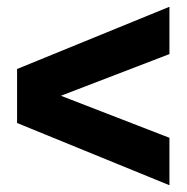

<svg xmlns="http://www.w3.org/2000/svg" viewBox="-20 -609 555 571"><path d="M483.9 -588.9V-448.2L161.1 -324.2L483.9 -199.2V-58.1L30.8 -243.2V-403.8Z"/></svg>

Font: Montserrat-Arabic ExtraBold
Style: Regular
Weight: 800
Designer: Mohamed Gaber
Foundry: Kief Type Foundry
Version: Version 5.008;PS 005.008;hotconv 1.0.88;makeotf.lib2.5.64775